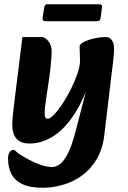

<svg xmlns="http://www.w3.org/2000/svg" viewBox="-20 -666 605 907"><path d="M182 221Q120 221 84 203Q48 185 33 154Q18 123 18 83Q18 63 26 52.5Q34 42 41 42Q49 42 55 48.5Q61 55 73 63Q92 75 118 89Q144 103 173 113Q202 123 228 123Q243 123 261 111Q279 99 298.5 63Q318 27 337 -45L396 -273H401Q366 -175 321 -111.5Q276 -48 224.5 -18Q173 12 120 12Q78 12 58 -11Q38 -34 38 -75Q38 -95 40.5 -119Q43 -143 49 -194L86 -491H176Q193 -491 208.5 -471.5Q224 -452 224 -424Q224 -410 222.5 -390Q221 -370 218.5 -345.5Q216 -321 212 -294L199 -207Q195 -179 193 -162.5Q191 -146 191 -132Q191 -122 193.5 -113.5Q196 -105 205 -105Q217 -105 236 -125Q255 -145 276 -177Q297 -209 315.5 -246Q334 -283 346 -318.5Q358 -354 358 -379Q358 -396 357 -415.5Q356 -435 356 -445Q356 -458 376 -468Q396 -478 425 -484.5Q454 -491 480 -491Q501 -491 511.5 -471Q522 -451 518 -414Q517 -397 514 -371Q511 -345 507 -316L473 -30Q465 39 436 87Q407 135 365.5 164.5Q324 194 276 207.5Q228 221 182 221ZM189 -631Q191 -646 203.8 -646H447.2Q464 -646 462 -631L455 -581Q453 -566 440.2 -566H195.8Q179 -566 181 -581Z"/></svg>

Font: Alkatra
Style: Regular
Weight: 400
Designer: Suman Bhandary
Version: Version 1.100;gftools[0.9.22]